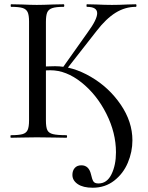

<svg xmlns="http://www.w3.org/2000/svg" viewBox="-20 -645 691 899"><path d="M319 174Q319 154 330 141.5Q341 129 361 129Q396 129 406 171Q411 194 417 204Q423 214 441 214Q481 214 502 171Q523 128 523 68Q523 -23 478 -112.5Q433 -202 361.5 -259Q290 -316 216 -316Q192 -316 163 -313L160 -331Q200 -335 238 -335Q320 -335 405 -285.5Q490 -236 545 -155.5Q600 -75 600 12Q600 66 578.5 117Q557 168 514.5 201Q472 234 414 234Q369 234 344 217Q319 200 319 174ZM31 -12Q68 -12 85.5 -17Q103 -22 109.5 -36.5Q116 -51 116 -81V-544Q116 -574 109.5 -588Q103 -602 86 -607.5Q69 -613 32 -613Q30 -613 30 -619Q30 -625 32 -625L83 -624Q125 -622 152 -622Q182 -622 228 -624L278 -625Q281 -625 281 -619Q281 -613 278 -613Q242 -613 224.5 -607Q207 -601 201 -586.5Q195 -572 195 -542V-81Q195 -50 201.5 -36Q208 -22 228 -17Q248 -12 291 -12Q294 -12 294 -6Q294 0 291 0Q255 0 234 -1L152 -2L82 -1Q64 0 31 0Q29 0 29 -6Q29 -12 31 -12ZM272 -326 391 -494Q435 -554 435 -583Q435 -613 387 -613Q385 -613 385 -619Q385 -625 387 -625L431 -624Q471 -622 504 -622Q539 -622 577 -624L616 -625Q619 -625 619 -619Q619 -613 616 -613Q566 -613 521.5 -585.5Q477 -558 433 -501L289 -317Z"/></svg>

Font: Cormorant Unicase Medium
Style: Regular
Weight: 500
Designer: Christian Thalmann (Catharsis Fonts)
Foundry: Catharsis Fonts
Version: Version 4.000